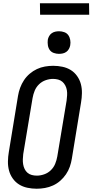

<svg xmlns="http://www.w3.org/2000/svg" viewBox="-20 -1145 565 1173"><path d="M204 8Q175 8 147 2Q119 -4 96.5 -18Q74 -32 58 -54.5Q42 -77 35 -103.5Q28 -130 28.5 -159Q29 -188 34 -217L90 -559Q94 -584 103 -608.5Q112 -633 126.5 -655Q141 -677 161.5 -694.5Q182 -712 205.5 -723Q229 -734 254.5 -738.5Q280 -743 305 -743Q334 -743 362 -737Q390 -731 412.5 -717Q435 -703 451 -680.5Q467 -658 474 -631.5Q481 -605 480.5 -576Q480 -547 475 -518L419 -176Q415 -151 406.5 -126.5Q398 -102 383 -80Q368 -58 348 -40.5Q328 -23 304 -12Q280 -1 254.5 3.5Q229 8 204 8ZM205 -72Q227 -72 250 -80Q273 -88 290.5 -105Q308 -122 317 -144Q326 -166 330 -189L387 -531Q389 -547 390 -563Q391 -579 388.5 -594Q386 -609 379 -622.5Q372 -636 361 -645.5Q350 -655 335 -659Q320 -663 304 -663Q282 -663 259 -655Q236 -647 218.5 -630Q201 -613 192 -591Q183 -569 179 -546L122 -204Q120 -188 119.5 -172Q119 -156 121.5 -141Q124 -126 130.5 -112.5Q137 -99 148 -89.5Q159 -80 174 -76Q189 -72 205 -72ZM340 -816Q324 -816 308.5 -821.5Q293 -827 284 -839.5Q275 -852 272.5 -868.5Q270 -885 272 -902Q274 -913 280 -924Q286 -935 296 -942Q306 -949 317.5 -951.5Q329 -954 341 -954Q357 -954 372.5 -948.5Q388 -943 397 -930.5Q406 -918 409 -901.5Q412 -885 409 -868Q407 -857 401 -846Q395 -835 385 -828Q375 -821 363.5 -818.5Q352 -816 340 -816ZM225 -1055 224 -1125H524L525 -1055Z"/></svg>

Font: Iosevka Medium
Style: Italic
Weight: 500
Italic angle: -9°
Monospace: yes
Designer: Belleve Invis
Foundry: Belleve Invis
Version: Version 32.5.0; ttfautohint (v1.8.4)